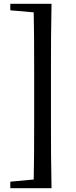

<svg xmlns="http://www.w3.org/2000/svg" viewBox="-20 -810 400 1006"><path d="M250 -790Q248 -704 247.5 -616Q247 -528 247 -440V-175Q247 -87 247.5 0.5Q248 88 250 176H156Q158 90 158.5 2Q159 -86 159 -174V-440Q159 -527 158.5 -615Q158 -703 156 -790ZM204 -790V-743H183L34 -756V-790ZM204 128V176H34V142L183 128Z"/></svg>

Font: Noto Serif TC ExtraLight SemiBold
Style: Regular
Weight: 600
Version: Version 2.003-H1;hotconv 1.1.1;makeotfexe 2.6.0